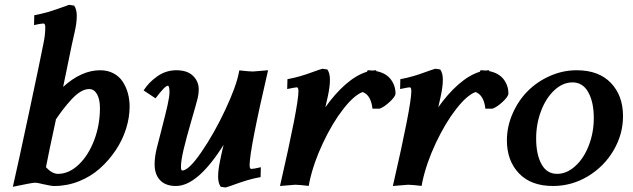

<svg xmlns="http://www.w3.org/2000/svg" viewBox="-20 -790 2696 818"><path d="M274.4 -769.5 295.9 -766.1Q307.1 -750 307.1 -723.1Q307.1 -691.4 297.9 -652.8Q292.5 -630.9 285.2 -595.7Q277.8 -560.5 267.3 -508.5Q256.8 -456.5 249 -419.9Q327.1 -490.7 406.7 -490.7Q439 -490.7 463.6 -477.5Q488.3 -464.4 502.9 -441.9Q517.6 -419.4 524.9 -392.6Q532.2 -365.7 532.2 -335.4Q532.2 -289.6 517.1 -241.5Q502 -193.4 472.9 -149.9Q443.8 -106.4 405.5 -72.3Q367.2 -38.1 316.7 -17.8Q266.1 2.4 211.9 2.4Q196.8 2.4 167.5 -4.6Q138.2 -11.7 129.4 -11.7Q123.5 -11.7 99.9 -7.3Q76.2 -2.9 55.7 1.5L34.7 5.9Q54.7 -80.6 102.8 -306.2Q150.9 -531.7 165.5 -606.4Q172.9 -642.1 172.9 -673.8Q172.9 -689.9 165 -689.9Q155.3 -689.9 125 -683.1L126 -725.1Q156.7 -731 179.4 -737.3Q202.1 -743.7 234.1 -755.1Q266.1 -766.6 274.4 -769.5ZM215.3 -277.3 218.3 -280.8Q187.5 -139.2 175.8 -77.6Q201.7 -49.3 227.1 -49.3Q273.4 -49.3 314.7 -88.1Q356 -127 380.9 -191.9Q405.8 -256.8 405.8 -329.6Q405.8 -367.2 393.3 -388.9Q380.9 -410.6 359.9 -410.6Q342.3 -410.6 323.2 -399.2Q304.2 -387.7 284.4 -366.2Q264.6 -344.7 249.5 -325Q234.4 -305.2 215.3 -277.3Z M729.5 2.4Q685.5 2.4 662.1 -22.2Q638.7 -46.9 638.7 -89.8Q638.7 -121.1 647.9 -158.7Q653.8 -183.1 669.7 -243.9Q685.5 -304.7 693.8 -341.8Q702.1 -378.9 702.1 -397.9Q702.1 -424.8 694.8 -424.8Q683.1 -424.8 642.6 -371.1L591.8 -404.8Q614.3 -439.9 650.9 -465.3Q687.5 -490.7 731 -490.7Q778.3 -490.7 802.5 -466.8Q826.7 -442.9 826.7 -409.2Q826.7 -390.6 822.3 -372.1Q815.9 -346.7 795.2 -275.4Q774.4 -204.1 762.7 -155Q751 -106 751 -80.6Q751 -63.5 756.3 -63.5Q784.2 -63.5 838.4 -142.6Q892.6 -221.7 939.7 -322Q986.8 -422.4 998 -482.4Q999 -487.3 999.5 -490.2Q1041 -485.4 1057.6 -485.4L1122.1 -490.7Q1043.5 -152.3 1043.5 -86.9Q1043.5 -70.3 1050.3 -70.3Q1061 -70.3 1091.3 -77.6L1090.3 -35.6Q1059.1 -29.8 1033.7 -22.2Q1008.3 -14.6 983.2 -5.4Q958 3.9 941.4 8.8L920.4 5.9Q909.2 -9.8 909.2 -37.6Q909.2 -65.9 918 -107.4Q924.8 -141.1 932.6 -172.9Q822.3 2.4 729.5 2.4Z M1353.5 -497.1 1374.5 -494.1Q1385.7 -478.5 1385.7 -450.7Q1385.7 -421.4 1377 -380.9Q1369.1 -344.7 1366.2 -333Q1406.7 -390.6 1452.6 -430.7Q1498.5 -470.7 1543.5 -484.4L1546.4 -490.7Q1557.6 -490.7 1567.9 -489.3Q1575.7 -490.7 1583.5 -490.7L1582 -487.3Q1624 -479 1644.5 -452.4Q1665 -425.8 1665 -391.6Q1665 -378.9 1640.6 -356.2Q1616.2 -333.5 1597.2 -327.1H1566.9Q1560.5 -384.8 1524.9 -397.9Q1488.3 -384.3 1442.4 -325.4Q1396.5 -266.6 1356.2 -181.4Q1315.9 -96.2 1298.3 -14.6Q1297.4 -8.8 1295.4 2Q1253.9 -2.9 1237.3 -2.9L1172.9 2.4Q1251.5 -339.8 1251.5 -401.4Q1251.5 -418 1244.6 -418Q1238.3 -418 1203.6 -410.6L1204.6 -452.6Q1235.4 -458.5 1260.3 -465.8Q1285.2 -473.1 1311 -482.7Q1336.9 -492.2 1353.5 -497.1Z M1834.5 -497.1 1855.5 -494.1Q1866.7 -478.5 1866.7 -450.7Q1866.7 -421.4 1857.9 -380.9Q1850.1 -344.7 1847.2 -333Q1887.7 -390.6 1933.6 -430.7Q1979.5 -470.7 2024.4 -484.4L2027.3 -490.7Q2038.6 -490.7 2048.8 -489.3Q2056.6 -490.7 2064.5 -490.7L2063 -487.3Q2105 -479 2125.5 -452.4Q2146 -425.8 2146 -391.6Q2146 -378.9 2121.6 -356.2Q2097.2 -333.5 2078.1 -327.1H2047.9Q2041.5 -384.8 2005.9 -397.9Q1969.2 -384.3 1923.3 -325.4Q1877.4 -266.6 1837.2 -181.4Q1796.9 -96.2 1779.3 -14.6Q1778.3 -8.8 1776.4 2Q1734.9 -2.9 1718.3 -2.9L1653.8 2.4Q1732.4 -339.8 1732.4 -401.4Q1732.4 -418 1725.6 -418Q1719.2 -418 1684.6 -410.6L1685.5 -452.6Q1716.3 -458.5 1741.2 -465.8Q1766.1 -473.1 1792 -482.7Q1817.9 -492.2 1834.5 -497.1Z M2437 -490.7Q2531.2 -490.7 2582.8 -436.5Q2634.3 -382.3 2634.3 -295.4Q2634.3 -217.8 2593.8 -148.9Q2553.2 -80.1 2484.4 -38.8Q2415.5 2.4 2336.4 2.4Q2242.2 2.4 2190.9 -51.5Q2139.6 -105.5 2139.6 -191.9Q2139.6 -250.5 2163.6 -305.4Q2187.5 -360.4 2227.3 -400.9Q2267.1 -441.4 2322.3 -466.1Q2377.4 -490.7 2437 -490.7ZM2419.4 -439Q2377.9 -439 2342 -405.8Q2306.2 -372.6 2285.2 -317.4Q2264.2 -262.2 2264.2 -200.2Q2264.2 -132.3 2286.9 -90.8Q2309.6 -49.3 2353.5 -49.3Q2394.5 -49.3 2430.9 -82.3Q2467.3 -115.2 2488.5 -170.2Q2509.8 -225.1 2509.8 -287.1Q2509.8 -355 2486.3 -397Q2462.9 -439 2419.4 -439Z"/></svg>

Font: Flanker
Style: Bold Italic
Weight: 700
Italic angle: -12°
Designer: Flanker
Version: Version 2.000